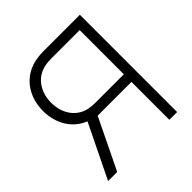

<svg xmlns="http://www.w3.org/2000/svg" viewBox="-192 -862 1005 1005"><g transform="rotate(-45 310.5 -360.0)"><path d="M551 0V-720H279.5C265.5 -720 249.5 -719 231 -716C123 -699.5 58.5 -610.5 58.5 -500.5C58.5 -407 104.5 -329 185 -297.5L40 0H107.5L243.5 -280.5H493.5V0ZM119 -500.5C119 -574.5 158 -644 236 -659.5C252 -663 269 -664 280.5 -664H493.5V-337H280.5C269 -337 252 -338 236 -341C158 -357 119 -426.5 119 -500.5Z"/></g></svg>

Font: Eudonet Light
Style: Regular
Weight: 300
Designer: Mikhail Sharanda
Foundry: Mikhail Sharanda
Version: Version 4.503;Glyphs 3.1.2 (3151)